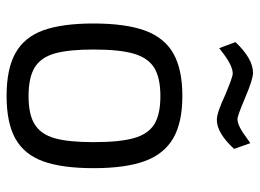

<svg xmlns="http://www.w3.org/2000/svg" viewBox="-120 -638 769 568"><g transform="rotate(90 264.0 -354.5)"><path d="M50 0ZM50 -247Q50 -342 71 -399.5Q92 -457 139 -483.5Q186 -510 264 -510Q343 -510 389.5 -483Q436 -456 457 -399Q478 -342 478 -247Q478 -155 458 -99Q438 -43 391.5 -16.5Q345 10 264 10Q184 10 137 -16.5Q90 -43 70 -99Q50 -155 50 -247ZM401 -247Q401 -325 389 -367Q377 -409 348 -427Q319 -445 265 -445Q211 -445 181.5 -427Q152 -409 139.5 -367Q127 -325 127 -247Q127 -174 138.5 -133Q150 -92 179.5 -73.5Q209 -55 265 -55Q320 -55 349 -73.5Q378 -92 389.5 -132.5Q401 -173 401 -247ZM263 -636Q209 -659 198 -659Q175 -659 136 -629L123 -619L105 -667Q154 -719 196 -719Q215 -719 269 -696Q323 -673 333 -673Q353 -673 391 -702L404 -711L421 -663Q374 -612 335 -612Q314 -612 263 -636Z"/></g></svg>

Font: Cairo
Style: Regular
Weight: 400
Designer: Mohamed Gaber, the designers of Titillium
Foundry: Kief Type Foundry
Version: Version 2.009; ttfautohint (v1.5.33-1714) -l 8 -r 50 -G 200 